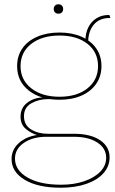

<svg xmlns="http://www.w3.org/2000/svg" viewBox="-20 -662 536 897"><path d="M491 -592 496 -578Q495 -578 494.5 -578Q494 -578 493 -578Q444 -578 418 -546.5Q392 -515 392 -465L379 -470Q379 -507 392.5 -534Q406 -561 430.5 -576.5Q455 -592 488 -592Q490 -592 490 -592Q490 -592 491 -592ZM326 -37Q403 -37 447.5 -7Q492 23 492 73Q492 115 463.5 147Q435 179 383.5 197Q332 215 264 215Q157 215 95.5 178Q34 141 34 81Q34 37 68.5 6Q103 -25 158 -32L157 -30Q127 -38 101.5 -59Q76 -80 76 -117Q76 -159 108.5 -183Q141 -207 186 -207L237 -199H205Q161 -199 126.5 -179.5Q92 -160 92 -119Q92 -78 125 -57.5Q158 -37 203 -37ZM266 201Q325 201 372.5 185Q420 169 448 140.5Q476 112 476 75Q476 31 435 4Q394 -23 325 -23H197Q133 -23 91.5 5.5Q50 34 50 79Q50 133 108 167Q166 201 266 201ZM258 -510Q317 -510 361 -490.5Q405 -471 429.5 -436Q454 -401 454 -353Q454 -306 429.5 -270.5Q405 -235 361 -215.5Q317 -196 258 -196Q169 -196 114.5 -239Q60 -282 60 -353Q60 -401 84.5 -436Q109 -471 154 -490.5Q199 -510 258 -510ZM258 -496Q176 -496 126 -457Q76 -418 76 -353Q76 -289 126 -249.5Q176 -210 258 -210Q340 -210 389 -249.5Q438 -289 438 -353Q438 -418 389 -457Q340 -496 258 -496ZM253 -642Q263 -642 269 -636Q275 -630 275 -620Q275 -610 269 -604Q263 -598 253 -598Q243 -598 237 -604Q231 -610 231 -620Q231 -630 237 -636Q243 -642 253 -642Z"/></svg>

Font: Work Sans Thin
Style: Regular
Weight: 250
Designer: Wei Huang
Foundry: Wei Huang
Version: Version 2.012